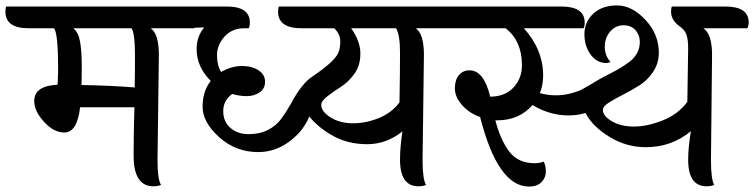

<svg xmlns="http://www.w3.org/2000/svg" viewBox="-78 -680 2777 707"><path d="M222 -367Q332 -365 418 -358Q419 -397 419 -477.5Q419 -558 406 -576H192Q211 -561 217 -525.5Q223 -490 223 -437Q223 -384 222 -367ZM507 -478 502 -91Q502 -19 515 1Q502 6 487 6Q414 6 414 -107Q414 -190 417 -285H217Q206 -192 159 -192Q120 -192 84 -231.5Q48 -271 48 -308Q48 -364 134 -368Q136 -406 136 -426Q136 -557 121 -576H27Q-58 -576 -58 -637Q-58 -650 -55 -656H556Q641 -656 641 -597Q641 -584 637 -576H477Q507 -555 507 -478Z M1215 -576Q1249 -528 1249 -483Q1249 -438 1226.5 -407.5Q1204 -377 1177 -360Q1150 -343 1127.5 -325.5Q1105 -308 1105 -294Q1105 -269 1139.5 -247.5Q1174 -226 1222 -226Q1270 -226 1317.5 -245.5Q1365 -265 1393 -303Q1395 -415 1395 -484.5Q1395 -554 1380 -576ZM1483 -478 1478 -91Q1478 -19 1491 1Q1479 6 1463 6Q1395 6 1395 -92Q1395 -140 1404 -196Q1344 -149 1274.5 -149Q1205 -149 1150.5 -178.5Q1096 -208 1061 -251Q1039 -197 987 -158.5Q935 -120 873 -120Q790 -120 729 -175Q668 -230 668 -287Q668 -344 698 -382Q646 -434 646 -499Q646 -546 674 -579Q618 -577 609 -577Q531 -577 531 -637Q531 -648 535 -656H757Q842 -656 842 -597Q842 -584 838 -576H822Q776 -576 748.5 -545Q721 -514 721 -477Q721 -440 736 -415Q775 -437 812.5 -437Q850 -437 874 -421Q898 -405 898 -379Q898 -353 877.5 -339.5Q857 -326 830.5 -326Q804 -326 777 -334Q744 -310 744 -271Q744 -232 770.5 -209Q797 -186 837.5 -186Q878 -186 908.5 -201.5Q939 -217 958 -243Q977 -269 992 -296Q1033 -373 1072 -398Q1152 -452 1167 -484Q1175 -501 1175 -527.5Q1175 -554 1153 -576H1032Q946 -576 946 -637Q946 -650 949 -656H1533Q1619 -656 1619 -597Q1619 -586 1614 -576H1453Q1483 -555 1483 -478Z M2544 -478 2540 -91Q2540 -19 2552 1Q2540 6 2524 6Q2456 6 2456 -92Q2456 -135 2466 -197Q2395 -138 2300 -138Q2228 -138 2165.5 -176.5Q2103 -215 2078 -264Q2050 -255 2015 -255Q1947 -255 1883 -293Q1833 -237 1754 -237H1746Q1765 -164 1797.5 -121.5Q1830 -79 1891 -79Q1909 -79 1924 -85Q1932 -70 1932 -48Q1932 -26 1916 -9.5Q1900 7 1870 7Q1755 7 1690 -249Q1650 -263 1623.5 -293Q1597 -323 1597 -354.5Q1597 -386 1612 -403.5Q1627 -421 1651 -421Q1704 -421 1727 -324H1729Q1783 -325 1813.5 -358.5Q1844 -392 1844 -440Q1844 -529 1784 -576H1607Q1522 -576 1522 -637Q1522 -650 1525 -656H1989Q2075 -656 2075 -597Q2075 -584 2071 -576H1851Q1922 -497 1922 -402Q1922 -367 1910 -337Q1940 -329 1968 -329Q1996 -329 2021.5 -335.5Q2047 -342 2058.5 -347.5Q2070 -353 2097 -369Q2124 -385 2131.5 -389.5Q2139 -394 2165.5 -407.5Q2192 -421 2207.5 -430.5Q2223 -440 2242 -454Q2278 -483 2278 -526Q2278 -551 2262 -569Q2246 -587 2217.5 -587Q2189 -587 2169 -564Q2149 -541 2149 -508Q2149 -475 2170 -452Q2164 -448 2154 -448Q2120 -448 2097 -479Q2074 -510 2074 -554.5Q2074 -599 2106.5 -629.5Q2139 -660 2194 -660Q2249 -660 2298.5 -607Q2348 -554 2348 -486Q2348 -447 2327 -415.5Q2306 -384 2275.5 -365Q2245 -346 2214.5 -330.5Q2184 -315 2163 -301.5Q2142 -288 2142 -275Q2142 -253 2175 -233.5Q2208 -214 2256.5 -214Q2305 -214 2362 -236.5Q2419 -259 2453 -305Q2456 -470 2456 -502.5Q2456 -535 2449.5 -553Q2443 -571 2422 -585Q2393 -607 2393 -637Q2393 -650 2396 -656H2593Q2679 -656 2679 -597Q2679 -586 2674 -576H2512Q2544 -555 2544 -478Z"/></svg>

Font: Laila Medium
Style: Regular
Weight: 500
Designer: Hitesh Malaviya
Foundry: Indian Type Foundry
Version: Version 1.302;PS 1.0;hotconv 1.0.78;makeotf.lib2.5.61930; tt